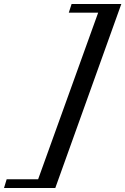

<svg xmlns="http://www.w3.org/2000/svg" viewBox="-151 -767 626 960"><path d="M-130.9 172.9 -117.7 129.4H39.6L339.8 -703.6H192.9L207 -747.1H455.6L125.5 172.9Z"/></svg>

Font: Elstob 14pt SemiBold
Style: Italic
Weight: 600
Italic angle: -20°
Designer: Peter S. Baker
Version: Version 1.015